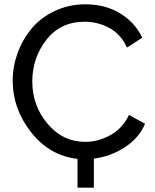

<svg xmlns="http://www.w3.org/2000/svg" viewBox="-20 -734 722 892"><path d="M654 -159Q626 -93 560 -50Q494 -7 416 3V138H340V4Q211 -10 125 -119Q39 -228 39 -360Q39 -425 62 -488Q85 -551 127 -601.5Q169 -652 234.5 -683Q300 -714 377 -714Q469 -714 538 -672Q607 -630 641 -559L570 -513Q541 -576 487.5 -604.5Q434 -633 373 -633Q261 -633 195.5 -549Q130 -465 130 -356Q130 -243 201 -159Q272 -75 376 -75Q437 -75 493.5 -106.5Q550 -138 579 -200Z"/></svg>

Font: Raleway-v4020 Medium
Style: Regular
Weight: 500
Designer: Matt McInerney, Pablo Impallari, Rodrigo Fuenzalida
Foundry: Matt McInerney, Pablo Impallari, Rodrigo Fuenzalida
Version: Version 4.020;PS 004.020;hotconv 1.0.88;makeotf.lib2.5.64775